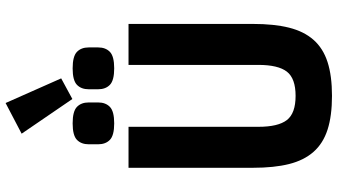

<svg xmlns="http://www.w3.org/2000/svg" viewBox="-274 -892 1179 670"><g transform="rotate(-90 315.0 -557.5)"><path d="M207 -698V-245Q207 -176 230.5 -145.5Q254 -115 315 -115Q376 -115 399.5 -145.5Q423 -176 423 -245V-698H566V-264Q566 -190 553 -138Q540 -86 510.5 -52.5Q481 -19 433 -3.5Q385 12 315 12Q245 12 197 -3.5Q149 -19 119.5 -52.5Q90 -86 77 -138Q64 -190 64 -264V-698ZM183 -1071 290 -1127 376 -933 304 -894ZM219 -748Q177 -748 161.5 -763Q146 -778 146 -804V-837Q146 -863 161.5 -878Q177 -893 219 -893Q261 -893 276.5 -878Q292 -863 292 -837V-804Q292 -778 276.5 -763Q261 -748 219 -748ZM411 -748Q369 -748 353.5 -763Q338 -778 338 -804V-837Q338 -863 353.5 -878Q369 -893 411 -893Q453 -893 468.5 -878Q484 -863 484 -837V-804Q484 -778 468.5 -763Q453 -748 411 -748Z"/></g></svg>

Font: IBM Plex Sans Cond
Style: Bold
Weight: 700
Width: 3
Designer: Mike Abbink, Paul van der Laan, Pieter van Rosmalen
Foundry: Bold Monday
Version: Version 1.3